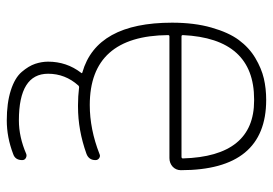

<svg xmlns="http://www.w3.org/2000/svg" viewBox="-138 -460 794 558"><g transform="rotate(90 259.0 -181.0)"><path d="M82 -315.4Q82 -311.5 85.9 -311.5H435.5Q440.4 -311.5 440.4 -315.4Q434.6 -522.5 272.5 -522.5Q271.5 -522.5 270.5 -522.5Q269.5 -522.5 268.6 -522.5Q91.8 -522.5 82 -315.4ZM330.1 196.3Q279.3 196.3 242.7 184.6Q206.1 172.9 189 152.8Q171.9 132.8 165.5 113.8Q159.2 94.7 159.2 76.2Q159.2 22.5 191.4 -19.5Q194.3 -22.5 190.4 -23.4Q45.9 -64.5 45.9 -284.2Q45.9 -348.6 60.1 -398.4Q74.2 -448.2 96.2 -478Q118.2 -507.8 148.4 -525.9Q178.7 -543.9 208 -550.8Q237.3 -557.6 270.5 -557.6Q474.6 -557.6 474.6 -309.6Q474.6 -295.9 464.8 -286.1Q454.1 -276.4 439.5 -276.4H85.9Q82 -276.4 82 -272.5Q84 -44.9 285.2 -44.9Q355.5 -44.9 427.7 -73.2Q433.6 -76.2 439.5 -72.3Q445.3 -68.4 445.3 -61.5Q445.3 -42 426.8 -35.2Q358.4 -10.7 290 -10.7Q287.1 -10.7 285.2 -10.7Q259.8 -10.7 235.4 -13.7Q231.4 -14.6 228.5 -11.7Q194.3 26.4 194.3 76.2Q194.3 161.1 330.1 161.1Q377.9 161.1 427.7 139.6Q433.6 137.7 439.5 141.1Q445.3 144.5 445.3 151.4Q445.3 171.9 427.7 177.7Q378.9 196.3 330.1 196.3Z"/></g></svg>

Font: Gen Jyuu Gothic ExtraLight
Style: Regular
Weight: 100
Designer: [Source Han Sans]
Ryoko NISHIZUKA  (kana & ideographs); Paul D. Hunt (Latin, Greek & Cyrillic); Wenlong ZHANG  (bopomofo
Version: Version 1.002.20150607